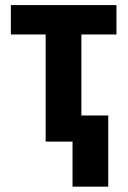

<svg xmlns="http://www.w3.org/2000/svg" viewBox="-20 -548 494 743"><path d="M430.7 -414.6H294.9V0H156.7V-414.6H22V-528.3H430.7ZM398.9 174.3H260.7V-101.1H398.9Z"/></svg>

Font: Roboto Condensed
Style: Bold
Weight: 700
Designer: Google
Version: Version 2.134; 2016